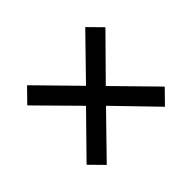

<svg xmlns="http://www.w3.org/2000/svg" viewBox="-101 -683 707 707"><g transform="rotate(-45 252.5 -329.5)"><path d="M101 -122 49 -175 201 -330 49 -484 101 -537 253 -382 404 -537 456 -484 304 -330 456 -175 404 -122 253 -278Z"/></g></svg>

Font: Mada Medium
Style: Regular
Weight: 500
Designer: Khaled Hosny
Version: Version 1.5